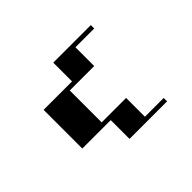

<svg xmlns="http://www.w3.org/2000/svg" viewBox="-84 -586 600 600"><g transform="rotate(-45 216.0 -285.5)"><path d="M195.6 -200H70V-371H195.6V-454H361.6V-439H278.6V-356H170.6V-215H278.6V-132H361.6V-117H195.6Z"/></g></svg>

Font: Facade Sud
Style: Regular
Weight: 100
Designer: Éléonore Fines
Foundry: Velvetyne Type Foundry
Version: Version 1.001;Glyphs 3.2 (3202)